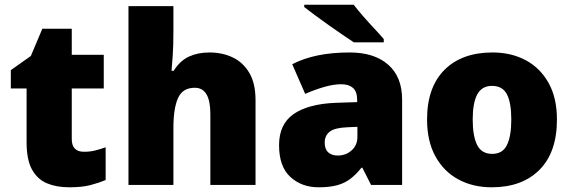

<svg xmlns="http://www.w3.org/2000/svg" viewBox="-20 -786 2430 816"><path d="M337 -141Q363 -141 384.5 -146.5Q406 -152 429 -160V-21Q398 -8 363 1Q328 10 274 10Q220 10 179.5 -7Q139 -24 116 -65.5Q93 -107 93 -182V-410H26V-488L111 -548L160 -664H285V-553H421V-410H285V-195Q285 -141 337 -141Z M717 -652Q717 -591 714 -549Q711 -507 709 -485H718Q745 -528 783 -545.5Q821 -563 870 -563Q925 -563 969 -542Q1013 -521 1039.5 -476.5Q1066 -432 1066 -360V0H874V-302Q874 -413 808 -413Q756 -413 736.5 -369Q717 -325 717 -243V0H526V-760H717Z M1466 -563Q1571 -563 1630 -511Q1689 -459 1689 -363V0H1557L1520 -73H1516Q1493 -44 1468.5 -25.5Q1444 -7 1412 1.5Q1380 10 1334 10Q1262 10 1214 -34Q1166 -78 1166 -169Q1166 -258 1227.5 -301Q1289 -344 1406 -349L1498 -352V-360Q1498 -397 1480 -412.5Q1462 -428 1431 -428Q1398 -428 1358 -416.5Q1318 -405 1277 -387L1222 -513Q1270 -538 1330.5 -550.5Q1391 -563 1466 -563ZM1455 -245Q1403 -243 1381.5 -226.5Q1360 -210 1360 -180Q1360 -152 1375 -138.5Q1390 -125 1415 -125Q1450 -125 1474.5 -147Q1499 -169 1499 -204V-247ZM1483 -766Q1500 -744 1523.5 -717Q1547 -690 1571 -664.5Q1595 -639 1611 -620V-606H1484Q1464 -619 1435.5 -638.5Q1407 -658 1376.5 -679.5Q1346 -701 1318.5 -721.5Q1291 -742 1273 -756V-766Z M2347 -278Q2347 -139 2273 -64.5Q2199 10 2070 10Q1990 10 1928 -23.5Q1866 -57 1830.5 -121.5Q1795 -186 1795 -278Q1795 -415 1869 -489Q1943 -563 2073 -563Q2153 -563 2214.5 -530Q2276 -497 2311.5 -433.5Q2347 -370 2347 -278ZM1989 -278Q1989 -207 2008 -169.5Q2027 -132 2072 -132Q2116 -132 2134.5 -169.5Q2153 -207 2153 -278Q2153 -349 2134.5 -385Q2116 -421 2071 -421Q2028 -421 2008.5 -385Q1989 -349 1989 -278Z"/></svg>

Font: Noto Sans Ethiopic Black
Style: Regular
Weight: 900
Designer: Monotype Design Team
Foundry: Monotype Imaging Inc.
Version: Version 2.102; ttfautohint (v1.8.4.7-5d5b)